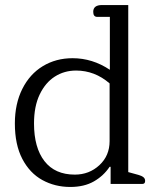

<svg xmlns="http://www.w3.org/2000/svg" viewBox="-20 -730 624 762"><path d="M39 -240Q39 -318 68.5 -377Q98 -436 150 -467.5Q202 -499 268 -499Q347 -499 416 -453V-663H366Q350 -663 350 -683Q350 -710 385 -710H489V-47L529 -36Q543 -32 549.5 -26.5Q556 -21 556 -12Q556 0 545 0H419V-68H415Q391 -32 352.5 -10Q314 12 259 12Q198 12 148 -15.5Q98 -43 68.5 -99.5Q39 -156 39 -240ZM415 -170V-399Q356 -450 282 -450Q235 -450 197.5 -426Q160 -402 137.5 -355Q115 -308 115 -240Q115 -144 156.5 -90.5Q198 -37 277 -37Q334 -37 374.5 -74.5Q415 -112 415 -170Z"/></svg>

Font: Maitree
Style: Regular
Weight: 400
Designer: CadsonDemak Team
Foundry: CadsonDemak
Version: Version 1.001